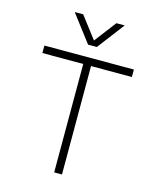

<svg xmlns="http://www.w3.org/2000/svg" viewBox="-134 -1025 918 1117"><g transform="rotate(15 325.0 -466.0)"><path d="M301 0V-653H55V-698H594V-653H348V0ZM175 -932H226L326 -801L426 -932H476L352 -769H299Z"/></g></svg>

Font: Azeret Mono Thin Thin
Style: Regular
Weight: 250
Version: Version 1.002